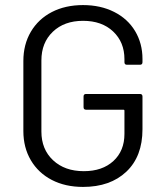

<svg xmlns="http://www.w3.org/2000/svg" viewBox="-20 -728 653 756"><path d="M307 8Q237 8 184 -19.5Q131 -47 101.5 -97Q72 -147 72 -212V-488Q72 -553 101.5 -603Q131 -653 184 -680.5Q237 -708 307 -708Q376 -708 429.5 -681Q483 -654 512 -605.5Q541 -557 541 -496V-483Q541 -473 531 -473H480Q470 -473 470 -483V-495Q470 -562 425.5 -604Q381 -646 307 -646Q233 -646 188 -603Q143 -560 143 -490V-210Q143 -140 189 -97Q235 -54 310 -54Q383 -54 426.5 -94Q470 -134 470 -201V-292Q470 -296 466 -296H319Q309 -296 309 -306V-348Q309 -358 319 -358H531Q541 -358 541 -348V-219Q541 -112 477.5 -52Q414 8 307 8Z"/></svg>

Font: LinhAnh
Style: Regular
Weight: 400
Designer: Jeremy Tribby
Foundry: Tribby Type
Version: Version 1.408